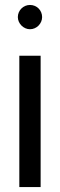

<svg xmlns="http://www.w3.org/2000/svg" viewBox="-20 -755 242 775"><path d="M58 0C58 0 58 -530 58 -530C58 -530 144 -530 144 -530C144 -530 144 0 144 0C144 0 58 0 58 0ZM101 -735C74 -735 52 -713 52 -686C52 -660 75 -637 101 -637C128 -637 150 -660 150 -686C150 -713 129 -735 101 -735Z"/></svg>

Font: Preevio_Regular
Style: Regular
Weight: 500
Designer: Gumpita Rahayu
Foundry: Tokotype Studio
Version: ""